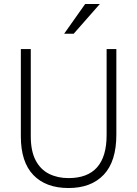

<svg xmlns="http://www.w3.org/2000/svg" viewBox="-20 -942 691 967"><path d="M351 -772H303L409 -922H483ZM325 5Q211 5 148 -60.5Q85 -126 85 -255V-695H135V-256Q135 -181 159.5 -134.5Q184 -88 227 -66.5Q270 -45 325 -45Q517 -45 517 -262V-695H566V-264Q566 -129 502.5 -62Q439 5 325 5Z"/></svg>

Font: LXGW 975 Gothic SC 200W
Style: Regular
Weight: 200
Version: Version 2.01;February 25, 2021